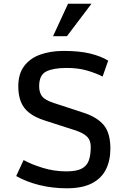

<svg xmlns="http://www.w3.org/2000/svg" viewBox="-20 -994 673 1025"><path d="M336.9 11.2Q259.8 11.2 190.7 -5.9Q121.6 -22.9 66.4 -54.2L106 -139.6Q147 -116.7 208 -97.9Q269 -79.1 334.5 -79.1Q387.7 -79.1 415.5 -93.5Q443.4 -107.9 453.9 -136.7Q464.4 -165.5 464.4 -209.5Q464.4 -229.5 457.8 -245.4Q451.2 -261.2 431.9 -274.9Q412.6 -288.6 374 -300.8L219.2 -350.6Q167.5 -367.2 136.5 -391.4Q105.5 -415.5 91.6 -450.4Q77.6 -485.4 77.6 -532.7Q77.6 -600.1 109.4 -641.8Q141.1 -683.6 195.8 -702.9Q250.5 -722.2 319.3 -722.2Q403.3 -722.2 460.7 -708.3Q518.1 -694.3 557.6 -670.4L527.8 -585.4Q493.2 -603 445.8 -617.2Q398.4 -631.3 335 -631.3Q265.1 -631.3 227.1 -612.5Q189 -593.8 189 -533.7Q189 -500 204.6 -479.7Q220.2 -459.5 268.6 -443.8L427.7 -391.6Q500 -367.7 534.7 -325.2Q569.3 -282.7 569.3 -200.7Q569.3 -137.2 545.4 -89.4Q521.5 -41.5 470.2 -15.1Q418.9 11.2 336.9 11.2ZM263.2 -800.8 343.3 -974.1H468.3L337.4 -800.8Z"/></svg>

Font: Monda Medium
Style: Regular
Weight: 500
Designer: Vernon Adams
Foundry: Vernon Adams
Version: Version 2.200